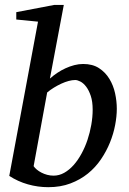

<svg xmlns="http://www.w3.org/2000/svg" viewBox="-20 -757 532 789"><path d="M360.8 -306.2Q360.8 -339.8 353 -363Q345.2 -386.2 334 -400.9Q322.8 -415.5 310.3 -421.9Q297.9 -428.2 289.1 -428.2Q276.9 -428.2 262.2 -424.3Q247.6 -420.4 232.2 -413.3Q216.8 -406.2 201.7 -397Q186.5 -387.7 173.8 -377L118.2 -74.2Q123 -66.9 131.3 -60.1Q139.6 -53.2 150.4 -47.6Q161.1 -42 173.8 -38.6Q186.5 -35.2 200.2 -35.2Q223.1 -35.2 243.9 -46.9Q264.6 -58.6 282.5 -78.6Q300.3 -98.6 314.9 -125.5Q329.6 -152.3 339.6 -182.4Q349.6 -212.4 355.2 -244.4Q360.8 -276.4 360.8 -306.2ZM460 -310.1Q460 -278.8 453.1 -242.9Q446.3 -207 431.9 -171.4Q417.5 -135.7 395 -102.5Q372.6 -69.3 341.3 -43.9Q310.1 -18.6 269.5 -3.2Q229 12.2 178.2 12.2Q135.7 12.2 94.5 0.5Q53.2 -11.2 18.1 -34.2L136.2 -668L46.9 -676.8V-707L203.1 -736.8H242.2L185.1 -434.1Q198.7 -446.3 215.1 -457.3Q231.4 -468.3 249 -476.3Q266.6 -484.4 285.2 -489.3Q303.7 -494.1 321.8 -494.1Q360.4 -494.1 386.7 -477.1Q413.1 -460 429.4 -433.1Q445.8 -406.2 452.9 -373.8Q460 -341.3 460 -310.1Z"/></svg>

Font: Charis SIL Viet
Style: Italic
Weight: 400
Italic angle: -11°
Foundry: SIL International
Version: Version 5.000